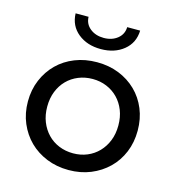

<svg xmlns="http://www.w3.org/2000/svg" viewBox="-110 -831 855 931"><g transform="rotate(15 317.5 -365.5)"><path d="M42 -265Q42 -324 63 -373.5Q84 -423 120.5 -459Q157 -495 207.5 -515Q258 -535 318 -535Q378 -535 428 -515Q478 -495 515 -459Q552 -423 572.5 -373.5Q593 -324 593 -265Q593 -206 572.5 -156.5Q552 -107 515 -71Q478 -35 428 -14.5Q378 6 318 6Q258 6 207.5 -14.5Q157 -35 120.5 -71Q84 -107 63 -156.5Q42 -206 42 -265ZM496 -265Q496 -307 482.5 -341Q469 -375 445 -399.5Q421 -424 388.5 -437.5Q356 -451 318 -451Q280 -451 247 -437.5Q214 -424 190 -399.5Q166 -375 152.5 -341Q139 -307 139 -265Q139 -223 152.5 -189Q166 -155 190 -130Q214 -105 247 -91.5Q280 -78 318 -78Q356 -78 388.5 -91.5Q421 -105 445 -130Q469 -155 482.5 -189Q496 -223 496 -265ZM155 -737H220Q221 -701 248.5 -679Q276 -657 317 -657Q358 -657 385.5 -679Q413 -701 414 -737H479Q477 -675 431.5 -638Q386 -601 317 -601Q248 -601 202.5 -638Q157 -675 155 -737Z"/></g></svg>

Font: CMG Sans Medium
Style: Regular
Weight: 500
Designer: Julieta Ulanovsky
Foundry: Julieta Ulanovsky
Version: Version 7.200